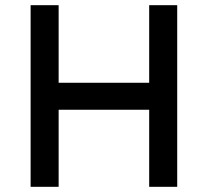

<svg xmlns="http://www.w3.org/2000/svg" viewBox="-20 -720 801 740"><path d="M555 0V-297H206V0H98V-700H206V-401H555V-700H663V0Z"/></svg>

Font: Easer Grotesk
Style: Regular
Weight: 400
Designer: Boardeaser, Bonnie Shaver-Troup, Thomas Jockin
Foundry: Lexend
Version: Version 1.008;Glyphs 3.1.2 (3151)